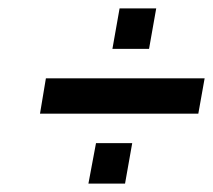

<svg xmlns="http://www.w3.org/2000/svg" viewBox="-20 -528 506 456"><path d="M75 -258 89 -342H466L451 -258ZM190 -92 208 -188H294L277 -92ZM247 -412 264 -508H351L334 -412Z"/></svg>

Font: Cuprum Medium
Style: Italic
Weight: 500
Italic angle: -10°
Version: Version 3.000